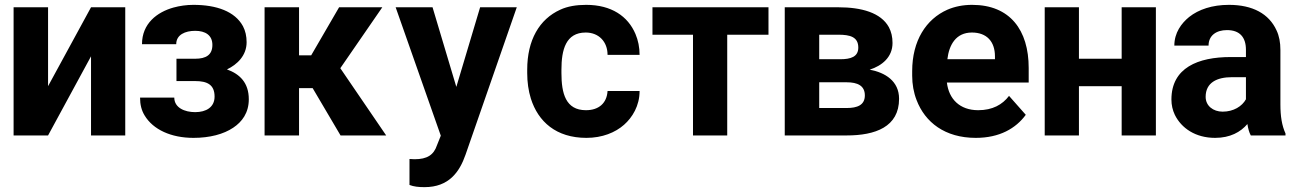

<svg xmlns="http://www.w3.org/2000/svg" viewBox="-20 -558 5341 791"><path d="M36 0H178L355 -326V0H496V-528H355L178 -203V-528H36Z M557 -156C557 -127 563 -103 576 -82C611 -24 685 10 777 10C844 10 901 -5 941 -32C977 -56 1005 -93 1005 -149C1005 -217 968 -253 915 -272C957 -292 996 -329 996 -384C996 -409 991 -431 981 -450C948 -511 872 -538 777 -538C748 -538 721 -534 695 -527C627 -508 565 -461 565 -376H706C706 -415 743 -431 784 -431C826 -431 855 -413 855 -373C855 -332 829 -316 784 -316H707V-224H784C834 -224 864 -209 864 -160C864 -116 829 -96 784 -96C741 -96 698 -114 698 -156Z M1070 0H1212V-195H1268L1383 0H1571L1382 -277L1555 -528H1377L1262 -330H1212V-528H1070Z M1610 -528 1796 1 1780 41C1767 80 1740 98 1688 98C1681 98 1674 97 1667 97V204C1685 211 1705 213 1729 213C1829 213 1873 151 1898 79L2109 -528H1958L1860 -200L1762 -528Z M2152 -257C2152 -220 2157 -184 2167 -152C2197 -57 2271 10 2396 10C2461 10 2515 -12 2551 -44C2585 -74 2615 -122 2615 -183H2483C2480 -133 2447 -104 2394 -104C2310 -104 2293 -174 2293 -257V-271C2293 -353 2311 -424 2393 -424C2447 -424 2483 -386 2483 -332H2615C2615 -363 2609 -392 2598 -418C2567 -491 2499 -538 2395 -538C2354 -538 2318 -532 2288 -518C2202 -479 2152 -393 2152 -271Z M2668 -415H2835V0H2976V-415H3146V-528H2668Z M3213 0H3468C3586 0 3684 -35 3684 -151C3684 -224 3627 -259 3563 -271C3613 -287 3657 -322 3657 -381C3657 -406 3652 -427 3642 -446C3609 -506 3529 -528 3434 -528H3213ZM3355 -113V-219H3468C3513 -219 3543 -205 3543 -165C3543 -125 3512 -113 3468 -113ZM3355 -314V-415H3434C3482 -415 3516 -406 3516 -362C3516 -324 3485 -314 3442 -314Z M3738 -246C3738 -211 3744 -177 3756 -146C3791 -54 3873 10 4000 10C4098 10 4165 -29 4206 -85L4137 -163C4110 -127 4069 -104 4010 -104C3934 -104 3889 -150 3881 -218H4218V-278C4218 -434 4141 -538 3985 -538C3947 -538 3913 -531 3883 -518C3795 -479 3738 -390 3738 -265ZM3883 -314C3890 -373 3918 -424 3984 -424C4045 -424 4079 -387 4079 -326V-314Z M4284 0H4425V-203H4601V0H4742V-528H4601V-316H4425V-528H4284Z M4806 -148C4806 -125 4811 -104 4820 -85C4847 -30 4905 10 4986 10C5048 10 5091 -14 5119 -47C5122 -28 5126 -13 5133 0H5276V-8C5261 -41 5255 -79 5255 -128V-352C5255 -383 5250 -410 5239 -433C5208 -501 5141 -538 5043 -538C4974 -538 4918 -519 4879 -488C4847 -462 4818 -423 4818 -370H4959C4959 -412 4991 -434 5035 -434C5088 -434 5113 -404 5113 -353V-323H5050C4916 -323 4806 -279 4806 -148ZM4947 -159C4947 -218 4994 -240 5055 -240H5113V-149C5097 -120 5062 -98 5017 -98C4978 -98 4947 -122 4947 -159Z"/></svg>

Font: Asimov Pro
Style: Bd
Weight: 700
Designer: Google
Version: Version 2.000980; 2014